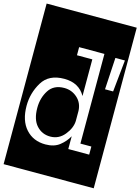

<svg xmlns="http://www.w3.org/2000/svg" viewBox="-172 -1004 954 1305"><g transform="rotate(15 305.0 -352.0)"><path d="M-12 213V-917H622V213ZM386 0H533V-57H456V-688H278V-631H386V-373Q341 -454 237 -454Q128 -454 82 -377Q36 -300 36 -211Q36 -107 88.5 -48.5Q141 10 227 10Q288 10 326 -20Q364 -50 386 -90ZM579 -457 602 -681H535L522 -457ZM386 -268V-197Q384 -147 344.5 -98.5Q305 -50 245 -50Q187 -50 148.5 -92Q110 -134 110 -216Q110 -286 144.5 -340Q179 -394 253 -394Q306 -394 345 -359Q384 -324 386 -268Z"/></g></svg>

Font: Zilla Slab Highlight
Style: Regular
Weight: 400
Designer: Typotheque Type Foundry
Foundry: Typotheque type foundry
Version: Version 1.1; 2017; ttfautohint (v1.6)